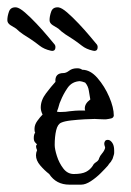

<svg xmlns="http://www.w3.org/2000/svg" viewBox="-64 -505 356 523"><path d="M125 -2Q89 -2 70 -31Q57 -41 45.5 -54.5Q34 -68 34 -82Q34 -89 37 -96Q32 -107 36 -111L37 -112Q34 -114 31 -118Q28 -122 28 -129Q28 -139 32 -144L31 -145Q30 -148 30 -154Q30 -165 37.5 -175.5Q45 -186 52 -193Q47 -203 47 -212Q47 -232 61.5 -251Q76 -270 87 -282Q85 -306 109 -306Q116 -306 124.5 -312.5Q133 -319 146 -319Q151 -319 154 -318Q157 -317 160 -315Q182 -315 201.5 -292.5Q221 -270 233.5 -241Q246 -212 246 -190Q245 -184 239 -182.5Q233 -181 225 -180H217Q210 -180 203.5 -180.5Q197 -181 194 -181Q184 -181 166 -180Q148 -179 130 -177Q112 -175 103 -171Q93 -167 89 -150Q85 -133 85 -110Q85 -99 91 -80Q97 -61 108.5 -46Q120 -31 137 -31Q159 -31 170.5 -37Q182 -43 189 -54Q191 -59 198 -63.5Q205 -68 206 -74Q208 -80 214 -87Q220 -94 222 -101Q223 -103 221.5 -106.5Q220 -110 220 -114Q220 -117 222 -120.5Q224 -124 230 -124Q236 -124 241.5 -116.5Q247 -109 247 -95Q247 -92 247 -89Q247 -86 246 -83Q243 -71 240 -68Q239 -65 236 -62Q233 -59 230 -54Q223 -46 210.5 -33.5Q198 -21 183.5 -11.5Q169 -2 157 -2ZM91 -201Q94 -200 97 -200Q100 -200 103 -200Q109 -200 114.5 -200.5Q120 -201 126 -202Q134 -203 141.5 -203.5Q149 -204 154 -204H168Q167 -206 167 -210Q167 -223 182 -234Q180 -245 178 -258Q176 -271 168 -280L159 -283Q156 -283 154 -284Q132 -283 120 -265.5Q108 -248 101 -230Q98 -224 96.5 -217.5Q95 -211 91 -201ZM189 -367Q171 -371 159 -380.5Q147 -390 135 -398Q125 -404 114 -411.5Q103 -419 95 -427Q88 -431 79.5 -436.5Q71 -442 71 -450Q71 -461 75.5 -473.5Q80 -486 95 -485Q104 -484 119 -471Q134 -458 150.5 -440.5Q167 -423 180 -407.5Q193 -392 198 -386Q202 -382 202 -377Q202 -364 189 -367ZM74 -367Q56 -371 44 -380.5Q32 -390 20 -398Q10 -404 -1 -411.5Q-12 -419 -20 -427Q-27 -431 -35.5 -436.5Q-44 -442 -44 -450Q-44 -461 -39.5 -473.5Q-35 -486 -20 -485Q-11 -484 4 -471Q19 -458 35.5 -440.5Q52 -423 65 -407.5Q78 -392 83 -386Q87 -382 87 -377Q87 -364 74 -367Z"/></svg>

Font: RU Serius
Style: Regular
Weight: 400
Designer: Robert E. Leuschke
Foundry: Robert E. Leuschke
Version: Version 1.011; ttfautohint (v1.8.3)